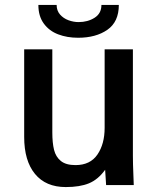

<svg xmlns="http://www.w3.org/2000/svg" viewBox="-20 -750 640 778"><path d="M78 -195V-550H192V-213.5Q192 -171 199 -142.8Q206 -114.5 226.5 -97.8Q247 -81 286 -81Q345.5 -81 374.8 -123.8Q404 -166.5 404 -232V-550H518.5V-119Q518.5 -87 520.5 -41L522 0H410L406 -62Q377.5 -22.5 340.5 -7.2Q303.5 8 246.5 8Q165.5 8 121.8 -45.2Q78 -98.5 78 -195ZM135.5 -730H209.5Q209.5 -707 223.2 -691.2Q237 -675.5 257.5 -668Q278 -660.5 298.5 -660.5Q335.5 -660.5 363.2 -678Q391 -695.5 391 -730H461.5Q461.5 -661.5 415 -629.2Q368.5 -597 296.5 -597Q252 -597 215.8 -610.8Q179.5 -624.5 157.5 -654.5Q135.5 -684.5 135.5 -730Z"/></svg>

Font: JuliaMono SemiBold
Style: Regular
Weight: 600
Monospace: yes
Designer: cormullion
Foundry: corm
Version: Version 0.055; ttfautohint (v1.8.4)